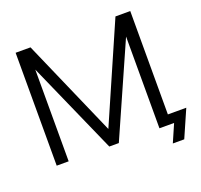

<svg xmlns="http://www.w3.org/2000/svg" viewBox="-137 -854 1170 1119"><g transform="rotate(-20 448.0 -295.0)"><path d="M69.8 0V-700.2H162.1L425.8 -98.1L689 -700.2H780.8V-59.1H895L820.8 109.9H750L797.9 0H707V-568.8L455.1 0H396L144 -568.8V0Z"/></g></svg>

Font: LT Superior
Style: Regular
Weight: 400
Designer: Daniel Lyons
Foundry: LyonsType
Version: Version 1.000